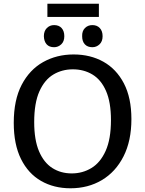

<svg xmlns="http://www.w3.org/2000/svg" viewBox="-20 -1003 781 1033"><path d="M359 10Q270 10 201 -29.5Q132 -69 93 -147.5Q54 -226 54 -342Q54 -465 96.5 -546.5Q139 -628 212 -669Q285 -710 376 -710Q466 -710 536 -671Q606 -632 646.5 -554.5Q687 -477 687 -362Q687 -245 644.5 -161.5Q602 -78 528 -34Q454 10 359 10ZM366 -70Q424 -70 472 -99Q520 -128 548.5 -191.5Q577 -255 577 -357Q577 -453 550.5 -513.5Q524 -574 477.5 -602Q431 -630 372 -630Q314 -630 267 -602Q220 -574 192 -511.5Q164 -449 164 -346Q164 -250 190 -189Q216 -128 261.5 -99Q307 -70 366 -70ZM477 -749Q451 -749 436.5 -764.5Q422 -780 422 -808Q421 -836 437 -852Q453 -868 477 -868Q502 -868 517 -852Q532 -836 532 -808Q532 -780 515.5 -764.5Q499 -749 477 -749ZM271 -749Q245 -749 231 -764.5Q217 -780 216 -808Q216 -836 232 -852Q248 -868 271 -868Q297 -868 311.5 -852Q326 -836 326 -808Q326 -780 309.5 -764.5Q293 -749 271 -749ZM512 -983V-912H235V-983Z"/></svg>

Font: Bitter Medium
Style: Regular
Weight: 500
Designer: Sol Matas, and Bitter project Authors
Foundry: Sol Matas
Version: Version 2.001